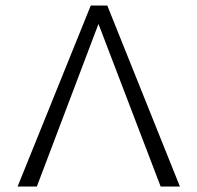

<svg xmlns="http://www.w3.org/2000/svg" viewBox="-20 -678 717 698"><path d="M564 0 338 -591 114 0H44L310 -658H370L634 0Z"/></svg>

Font: Isabella Sans
Style: Regular
Weight: 400
Designer: Original fonts by Christian Thalmann (Catharsis Fonts), Modifications by Cristiano Sobral
Version: Version 0.002;July 12, 2020;FontCreator 13.0.0.2655 64-bit; 